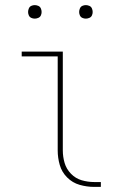

<svg xmlns="http://www.w3.org/2000/svg" viewBox="-20 -732 472 752"><path d="M349 0H375V-19H349Q324 -19 300 -26Q276 -33 258 -51.5Q240 -70 233 -94Q226 -118 226 -143V-530H65V-511H206V-143Q206 -114 214 -86Q222 -58 243 -37Q264 -16 292 -8Q320 0 349 0ZM316 -659Q323 -659 330 -662Q337 -665 340 -671.5Q343 -678 343 -685Q343 -692 340 -699Q337 -706 330 -709Q323 -712 316 -712Q309 -712 302.5 -709Q296 -706 293 -699Q290 -692 290 -685Q290 -678 293 -671.5Q296 -665 302.5 -662Q309 -659 316 -659ZM116 -659Q123 -659 130 -662Q137 -665 140 -671.5Q143 -678 143 -685Q143 -692 140 -699Q137 -706 130 -709Q123 -712 116 -712Q109 -712 102.5 -709Q96 -706 93 -699Q90 -692 90 -685Q90 -678 93 -671.5Q96 -665 102.5 -662Q109 -659 116 -659Z"/></svg>

Font: Iosevka Sparkle Thin
Style: Regular
Weight: 100
Designer: Belleve Invis
Foundry: Belleve Invis
Version: Version 4.5.0; ttfautohint (v1.8.3)